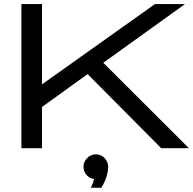

<svg xmlns="http://www.w3.org/2000/svg" viewBox="-20 -720 938 933"><path d="M897.9 0H763.2L405.8 -359.9L184.1 -200.2V0H84V-700.2H184.1V-310.1L732.9 -700.2H878.9L481.9 -415ZM505.9 92.8Q504.9 112.8 499.8 130.6Q494.6 148.4 488.3 162.6Q481 178.7 472.2 192.9L420.9 191.9Q423.8 187 426.8 180.7Q429.2 175.3 431.9 167.5Q434.6 159.7 437 149.9Q415 147 400.4 130.1Q385.7 113.3 385.7 89.8Q385.7 78.1 390.6 67.1Q395.5 56.2 403.6 47.9Q411.6 39.6 422.6 34.7Q433.6 29.8 445.8 29.8Q458 29.8 469 34.7Q480 39.6 488.3 48.1Q496.6 56.6 501.2 68.1Q505.9 79.6 505.9 92.8Z"/></svg>

Font: Bruno Ace SC
Style: Regular
Weight: 400
Designer: Astigmatic (AOETI)
Foundry: Astigmatic (AOETI)
Version: Version 1.000